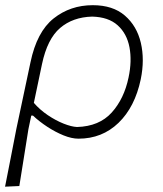

<svg xmlns="http://www.w3.org/2000/svg" viewBox="-20 -525 627 740"><path d="M-0.5 194.5Q10.5 138.5 21 85.2Q31.5 32 43 -28L97.5 -285Q122 -402.5 186.5 -453.8Q251 -505 337.5 -505Q415 -505 461.2 -465Q507.5 -425 522.8 -360Q538 -295 522.5 -219.5Q500 -112.5 436.8 -51.5Q373.5 9.5 282.5 9.5Q256.5 9.5 225 -3.2Q193.5 -16 162.5 -36.2Q131.5 -56.5 107 -79.5H100.5L89.5 -27Q80 31.5 71.8 83.8Q63.5 136 54.5 192ZM277 -35.5Q362.5 -38 410.5 -91.2Q458.5 -144.5 475.5 -226.5Q489 -290 479 -342.8Q469 -395.5 433.5 -427.5Q398 -459.5 335 -461Q260.5 -459 211.5 -417Q162.5 -375 142 -278.5L110.5 -128.5Q133.5 -102 164.2 -81.2Q195 -60.5 225.2 -48.5Q255.5 -36.5 277 -35.5Z"/></svg>

Font: Commissioner Loud ExtraLight
Style: Italic
Weight: 200
Italic angle: -12°
Designer: Kostas Bartsokas
Foundry: Kostas Bartsokas
Version: Version 1.000; ttfautohint (v1.8.3)